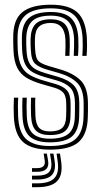

<svg xmlns="http://www.w3.org/2000/svg" viewBox="-20 -628 428 816"><path d="M191.8 -54Q152.2 -54 133 -72.6Q113.8 -91.2 112 -137.2Q111.5 -156 111.2 -175.5Q111 -195 112 -213H130.2Q129.2 -195 129.5 -177.4Q129.8 -159.8 130.5 -137.8Q131.5 -100.8 146 -85.1Q160.5 -69.5 191.8 -69.5Q227.5 -69.5 243.8 -83.9Q260 -98.2 261 -132.8Q261.8 -150.8 261.8 -160.9Q261.8 -171 261.5 -187.8Q261.2 -219.8 249.4 -233.6Q237.5 -247.5 211.8 -255L160.5 -269.8Q120 -281.2 93.4 -297Q66.8 -312.8 53 -340.4Q39.2 -368 37.2 -415.2Q36.5 -432 36.4 -442.5Q36.2 -453 36.2 -465.2Q34.8 -543.2 74.1 -575.6Q113.5 -608 195.8 -608Q273.5 -608 309 -575.1Q344.5 -542.2 349.2 -467Q350 -455 349.9 -432.6Q349.8 -410.2 348 -390.5H329.8Q331.5 -410.8 331.6 -432.9Q331.8 -455 331 -466Q327.2 -533 296 -562.8Q264.8 -592.5 195.8 -592.5Q120.8 -592.5 87.2 -562.2Q53.8 -532 54.5 -464Q54.5 -453 54.6 -441.9Q54.8 -430.8 55.5 -415.5Q58.2 -371.2 71.1 -346.6Q84 -322 107.4 -308.8Q130.8 -295.5 165.5 -285.5L216.5 -270.8Q249.5 -261 264.8 -243.6Q280 -226.2 280 -187.8Q280 -169.5 280.1 -160.1Q280.2 -150.8 279.5 -132.2Q278.5 -91.5 258.6 -72.8Q238.8 -54 191.8 -54ZM191.8 -23Q133 -23 105.4 -48.6Q77.8 -74.2 75.5 -135.8Q74.8 -154.2 74.6 -175.2Q74.5 -196.2 75.5 -213H93.8Q92.8 -196.2 92.9 -175.6Q93 -155 93.8 -136.5Q95.8 -82.8 119.2 -60.6Q142.8 -38.5 191.8 -38.5Q246.8 -38.5 271.8 -60Q296.8 -81.5 298 -132.5Q298.5 -147.8 298.5 -159.9Q298.5 -172 298.5 -187.8Q298.5 -235.2 278.4 -255.5Q258.2 -275.8 220.8 -286.2L170.5 -300.5Q140.2 -309.2 119.5 -320.8Q98.8 -332.2 87.5 -354.1Q76.2 -376 74 -415.2Q73.2 -429.2 73.1 -441.1Q73 -453 73 -464Q72.2 -524 101.9 -550.5Q131.5 -577 195.8 -577Q256 -577 282.9 -550Q309.8 -523 312.8 -465.2Q313.5 -453.2 313.4 -431.2Q313.2 -409.2 311.5 -390.5H293.5Q294.5 -409 294.8 -431.9Q295 -454.8 294.8 -462.8Q292.2 -516 268.2 -538.8Q244.2 -561.5 195.8 -561.5Q141.2 -561.5 116.9 -538.4Q92.5 -515.2 91.5 -464.5Q91.2 -449.2 91.6 -439.1Q92 -429 92.5 -415.8Q94 -381.2 103.5 -362.4Q113 -343.5 130.9 -333.8Q148.8 -324 175.5 -316.2L225.2 -302Q271.8 -288.5 294.4 -264.4Q317 -240.2 317 -187.8Q317 -174.5 317 -161.8Q317 -149 316.5 -132.2Q315 -74.2 286.5 -48.6Q258 -23 191.8 -23ZM191.8 8Q114 8 77.9 -24.5Q41.8 -57 38.8 -134.2Q38 -154.8 38 -174.8Q38 -194.8 39.2 -213H57.5Q56.2 -196.5 56.2 -175.4Q56.2 -154.2 57 -135Q59.8 -65.2 91.8 -36.4Q123.8 -7.5 191.8 -7.5Q267.8 -7.5 300.6 -36.8Q333.5 -66 335 -131.8Q335.5 -150.2 335.5 -159.9Q335.5 -169.5 335.5 -187.8Q335.5 -248 308.4 -275.5Q281.2 -303 229.8 -317.8L180.5 -332Q147.5 -341.5 130.2 -356.4Q113 -371.2 111 -415.8Q110.2 -430.2 109.9 -440.1Q109.5 -450 110 -463.5Q111.2 -505.5 130.9 -525.8Q150.5 -546 195.8 -546Q235 -546 254.8 -526.6Q274.5 -507.2 276.2 -462.2Q276.8 -452.5 276.6 -432.6Q276.5 -412.8 275.2 -390.5H257.2Q258.2 -411 258.4 -432.4Q258.5 -453.8 258 -461.5Q254.2 -530.5 195.8 -530.5Q163 -530.5 146.1 -514.9Q129.2 -499.2 128.5 -463.5Q128 -449.2 128.2 -439.5Q128.5 -429.8 129.5 -416Q131.5 -379 144.5 -367.6Q157.5 -356.2 185.8 -347.8L234.2 -333.5Q292.2 -316.8 323 -286Q353.8 -255.2 353.8 -187.8Q353.8 -169 353.9 -159.5Q354 -150 353.2 -131.8Q351.8 -58.8 315.4 -25.4Q279 8 191.8 8ZM220.5 24.8H235L240 59Q247.8 115 223.4 141.2Q199 167.5 138.2 167.5H116V151.2H138.2Q190.2 151.2 211.1 129Q232 106.8 225.2 59ZM165.5 24.8H179.2L184.2 53.8Q192.8 102.2 138.2 102.2H116V86.5H138.2Q175 86.5 170 53.8ZM192.5 24.8H207.2L212.2 56.5Q218.2 96.8 200.5 115.9Q182.8 135 138.2 135H116V118.5H138.2Q174 118.5 188.1 103.6Q202.2 88.8 197.5 56.5Z"/></svg>

Font: Big Shoulders Inline Text SemiBold
Style: Regular
Weight: 600
Designer: Patric King
Foundry: XO Type Co
Version: Version 1.000